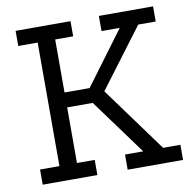

<svg xmlns="http://www.w3.org/2000/svg" viewBox="-75 -725 792 799"><g transform="rotate(-10 321.0 -325.5)"><path d="M635 0H401V-64H478L306 -299H198V-64H273V0H42V-64H124V-586H42V-650H274V-586H198V-362H304L471 -587H394V-651H623V-587H549L362 -338L562 -64H635Z"/></g></svg>

Font: Zilla Slab
Style: Regular
Weight: 400
Designer: Typotheque.com
Foundry: Typotheque type foundry
Version: Version 1.1; 2017; ttfautohint (v1.6)